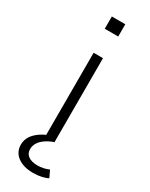

<svg xmlns="http://www.w3.org/2000/svg" viewBox="-229 -742 762 976"><g transform="rotate(30 151.5 -253.5)"><path d="M124 0V-492H179V0ZM112 -626V-698H191V-626ZM161 191Q105 191 71 165.5Q37 140 37 97Q37 57 69 26Q101 -5 161 -25L181 0Q152 10 131 24.5Q110 39 99.5 56.5Q89 74 89 93Q89 119 108.5 133Q128 147 163 147Q179 147 196 143.5Q213 140 229 133L248 173Q234 181 211 186Q188 191 161 191Z"/></g></svg>

Font: Nunito Sans 7pt Expanded ExtraLight
Style: Regular
Weight: 250
Width: 7
Designer: Vernon Adams
Foundry: Vernon Adams
Version: Version 3.101;gftools[0.9.27]